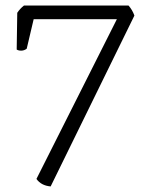

<svg xmlns="http://www.w3.org/2000/svg" viewBox="-20 -665 523 690"><path d="M111 -22 400 -596H101L76 -490Q67 -483 56 -483Q46 -483 40 -487L42 -619Q52 -634 66 -645H442Q456 -629 463 -609L162 5Q128 2 111 -22Z"/></svg>

Font: Scope One
Style: Regular
Weight: 400
Designer: Dalton Maag Ltd
Foundry: Dalton Maag Ltd
Version: Version 1.001; ttfautohint (v1.4.1) -l 11 -r 50 -G 50 -x 14 